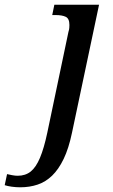

<svg xmlns="http://www.w3.org/2000/svg" viewBox="-160 -556 480 816"><path d="M-74 240Q-92 240 -110 237.5Q-128 235 -140 231L-130 184Q-122 186 -108.5 188.5Q-95 191 -85 191Q-52 191 -29.5 173Q-7 155 10 114.5Q27 74 41 8L131 -421Q134 -430 134.5 -437.5Q135 -445 135 -450Q135 -477 119.5 -484.5Q104 -492 76 -492H62L71 -536H261L146 8Q132 75 110.5 119.5Q89 164 61.5 190.5Q34 217 0 228.5Q-34 240 -74 240Z"/></svg>

Font: ET Text
Style: Italic
Weight: 470
Italic angle: -12°
Designer: Monotype Design Team
Foundry: Monotype Imaging Inc.
Version: Version 2.009